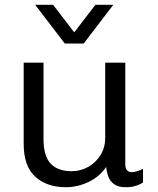

<svg xmlns="http://www.w3.org/2000/svg" viewBox="-20 -773 660 803"><path d="M255 10Q176 10 127.5 -34Q79 -78 79 -172V-511H162V-192Q162 -120 192 -88.5Q222 -57 279 -57Q318 -57 350 -75.5Q382 -94 401 -125.5Q420 -157 420 -196V-511H504V-87Q504 -68 511.5 -60.5Q519 -53 530 -53Q541 -53 554.5 -57Q568 -61 578 -67V-10Q565 -1 547 4.5Q529 10 506 10Q475 10 457.5 -2.5Q440 -15 433 -34.5Q426 -54 424 -75Q398 -35 351.5 -12.5Q305 10 255 10ZM454 -753 330 -591H251L127 -753H202L314 -607H267L379 -753Z"/></svg>

Font: Chivo Medium Light
Style: Regular
Weight: 300
Version: Version 2.002